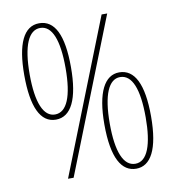

<svg xmlns="http://www.w3.org/2000/svg" viewBox="-82 -797 802 879"><g transform="rotate(-10 319.0 -357.5)"><path d="M158 -724C86 -724 50 -646 50 -502C50 -354 86 -276 158 -276C229 -276 267 -353 267 -501C267 -651 230 -724 158 -724ZM473 -714H447L165 0H191ZM159 -702C214 -702 242 -632 242 -501C242 -370 213 -300 158 -300C105 -300 75 -368 75 -501C75 -636 106 -702 159 -702ZM480 -439C412 -439 372 -365 372 -216C372 -58 414 9 481 9C548 9 589 -61 589 -216C589 -366 551 -439 480 -439ZM480 -417C536 -417 564 -347 564 -215C564 -89 537 -14 481 -14C426 -14 397 -84 397 -215C397 -350 428 -417 480 -417Z"/></g></svg>

Font: Noto Sans Armenian Condensed Thin
Style: Regular
Weight: 100
Width: 3
Designer: Monotype Design Team
Foundry: Monotype Imaging Inc.
Version: Version 2.008